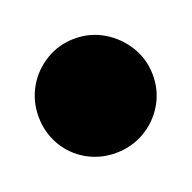

<svg xmlns="http://www.w3.org/2000/svg" viewBox="-87 -798 276 276"><g transform="rotate(-20 50.5 -660.5)"><path d="M-37 -660Q-37 -636 -25.5 -616Q-14 -596 6 -584.5Q26 -573 50 -573Q74 -573 94 -584.5Q114 -596 126 -616Q138 -636 138 -660Q138 -684 126 -704Q114 -724 94 -736Q74 -748 50 -748Q26 -748 6 -736Q-14 -724 -25.5 -704Q-37 -684 -37 -660Z"/></g></svg>

Font: Linefont
Style: Bold
Weight: 700
Monospace: yes
Version: Version 3.002;gftools[0.9.33]